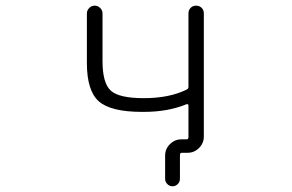

<svg xmlns="http://www.w3.org/2000/svg" viewBox="-20 -565 1040 683"><path d="M650.4 -517.6Q650.4 -529.3 658.2 -537.1Q666 -544.9 677.7 -544.9Q689.5 -544.9 697.3 -537.1Q705.1 -529.3 705.1 -517.6V-79.1Q705.1 -55.7 688 -38.6Q670.9 -21.5 647.5 -21.5H627Q620.1 -21.5 620.1 -13.7V71.3Q620.1 82 612.3 89.8Q604.5 97.7 593.8 97.7Q583 97.7 575.2 89.8Q567.4 82 567.4 71.3V-11.7Q567.4 -35.2 584.5 -52.2Q601.6 -69.3 625 -69.3H642.6Q650.4 -69.3 650.4 -76.2V-189.5Q650.4 -192.4 648.4 -193.8Q646.5 -195.3 643.6 -194.3Q578.1 -167 491.2 -167Q488.3 -167 485.4 -167Q374 -167 331.5 -204.6Q289.1 -242.2 289.1 -340.8V-517.6Q289.1 -528.3 297.4 -536.6Q305.7 -544.9 316.9 -544.9Q328.1 -544.9 336.4 -536.6Q344.7 -528.3 344.7 -517.6V-347.7Q344.7 -269.5 374 -242.7Q403.3 -215.8 491.2 -215.8Q582 -215.8 643.6 -246.1Q650.4 -249 650.4 -255.9Z"/></svg>

Font: Rounded-X Mgen+ 1mn light
Style: Regular
Weight: 200
Designer: [Source Han Sans]
Ryoko NISHIZUKA  (kana & ideographs); Paul D. Hunt (Latin, Greek & Cyrillic); Wenlong ZHANG  (bopomofo
Version: Version 1.059.20150602